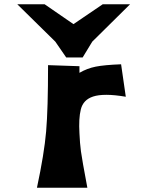

<svg xmlns="http://www.w3.org/2000/svg" viewBox="-20 -877 762 899"><path d="M290 -608 239 -682 61 -857H189L324 -764L461 -857H589L412 -682L367 -608ZM547 -576 569 -424Q516 -433 478 -433Q440 -433 416 -425Q392 -417 378 -402Q364 -387 358.5 -365Q353 -343 351.5 -315Q350 -287 352 -253Q354 -206 359 -168.5Q364 -131 389 2H153Q187 -157 196 -261.5Q205 -366 205 -572L352 -567V-536Q388 -557 428.5 -565Q469 -573 547 -576Z"/></svg>

Font: OpenDyslexic
Style: Bold
Weight: 800
Designer: Abbie Gonzalez
Version: Version 0.920;hotconv 1.0.109;makeotfexe 2.5.65596